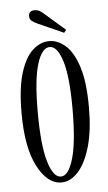

<svg xmlns="http://www.w3.org/2000/svg" viewBox="-50 -682 411 728"><g transform="rotate(-5 155.5 -318.0)"><path d="M154.5 11Q101.5 11 64 -61Q26.5 -133 26.5 -263.5Q26.5 -359 44.5 -416.8Q62.5 -474.5 91.8 -500.8Q121 -527 154.5 -527Q187.5 -527 217 -500.8Q246.5 -474.5 264.8 -416.8Q283 -359 283 -263.5Q283 -176.5 265.5 -115.2Q248 -54 218.8 -21.5Q189.5 11 154.5 11ZM154.5 -11.5Q183.5 -11.5 202 -74.5Q220.5 -137.5 220.5 -263.5Q220.5 -387 202 -445.8Q183.5 -504.5 154.5 -504.5Q125 -504.5 106.5 -445.8Q88 -387 88 -263.5Q88 -137.5 106.5 -74.5Q125 -11.5 154.5 -11.5ZM214 -553.5 116.5 -597Q103.5 -603 95.2 -609.5Q87 -616 87 -628Q87 -648.5 110 -648.5Q120 -648.5 127 -644.8Q134 -641 141 -635L222.5 -564Z"/></g></svg>

Font: Imbue 50pt Light
Style: Regular
Weight: 300
Designer: Tyler Finck
Foundry: Etcetera Type Company
Version: Version 1.102; ttfautohint (v1.8.3)